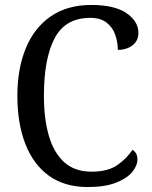

<svg xmlns="http://www.w3.org/2000/svg" viewBox="-20 -744 611 774"><path d="M334 10Q241 10 178 -35Q115 -80 82.5 -163Q50 -246 50 -358Q50 -467 84 -549.5Q118 -632 184.5 -678Q251 -724 348 -724Q442 -724 490 -691Q538 -658 538 -611Q538 -580 514.5 -561.5Q491 -543 455 -543Q455 -574 444.5 -604Q434 -634 409.5 -653Q385 -672 344 -672Q243 -672 200 -589.5Q157 -507 157 -358Q157 -265 177 -196.5Q197 -128 239 -90Q281 -52 349 -52Q415 -52 453 -78.5Q491 -105 514 -140Q534 -128 534 -102Q534 -76 513 -50.5Q492 -25 447.5 -7.5Q403 10 334 10Z"/></svg>

Font: Noto Serif SemiCondensed
Style: Regular
Weight: 400
Width: 4
Designer: Monotype Design Team
Foundry: Monotype Imaging Inc.
Version: Version 2.013